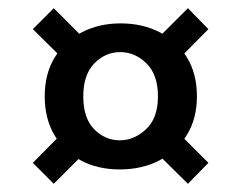

<svg xmlns="http://www.w3.org/2000/svg" viewBox="-20 -612 588 468"><path d="M272 -199Q218 -199 177 -221Q136 -243 112.5 -283Q89 -323 89 -377Q89 -432 113 -471.5Q137 -511 179 -533Q221 -555 274 -555Q328 -555 370 -533Q412 -511 436 -471.5Q460 -432 460 -377Q460 -323 435.5 -283Q411 -243 368.5 -221Q326 -199 272 -199ZM111 -164 60 -215 147 -303 204 -257ZM438 -164 351 -250 404 -299 488 -215ZM272 -270Q307 -270 336 -297Q365 -324 365 -377Q365 -430 337 -457.5Q309 -485 273 -485Q237 -485 210 -457.5Q183 -430 183 -377Q183 -324 209.5 -297Q236 -270 272 -270ZM147 -455 60 -541 111 -592 201 -502ZM398 -450 347 -501 438 -592 488 -541Z"/></svg>

Font: Parkinsans Light Medium
Style: Regular
Weight: 500
Version: Version 1.000